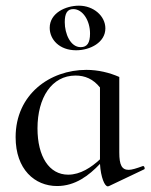

<svg xmlns="http://www.w3.org/2000/svg" viewBox="-20 -645 530 676"><path d="M248 -468C298 -468 351 -496 351 -545C351 -589 309 -625 258 -625C211 -625 155 -599 155 -547C155 -506 189 -468 248 -468ZM238 -613C271 -613 297 -573 297 -527C297 -494 287 -479 264 -479C228 -479 208 -526 208 -567C208 -598 217 -613 238 -613ZM482 -60C460 -52 444 -47 433 -47C409 -47 400 -64 400 -108V-374C366 -389 326 -399 284 -399C156 -399 35 -313 35 -162C35 -49 102 10 181 10C245 10 293 -27 332 -68C335 -19 349 11 359 11C361 11 362 11 364 10L488 -49C492 -52 487 -63 482 -60ZM220 -30C153 -30 112 -94 112 -193C112 -301 162 -379 246 -379C279 -379 308 -367 332 -337V-84C302 -56 263 -30 220 -30Z"/></svg>

Font: Cormorant Infant Book
Style: Regular
Weight: 500
Designer: Christian Thalmann (Catharsis Fonts)
Version: Version 1.000;PS 002.000;hotconv 1.0.88;makeotf.lib2.5.64775